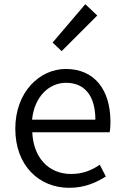

<svg xmlns="http://www.w3.org/2000/svg" viewBox="-20 -883 589 916"><path d="M310 13C384 13 439 -12 485 -41L456 -97C415 -69 373 -53 319 -53C211 -53 139 -132 134 -252H503C506 -266 507 -283 507 -301C507 -457 429 -554 294 -554C170 -554 53 -445 53 -269C53 -92 167 13 310 13ZM133 -312C144 -423 215 -488 295 -488C383 -488 435 -427 435 -312ZM274 -639 444 -809 387 -863 231 -680Z"/></svg>

Font: Noto Sans CJK SC DemiLight
Style: Regular
Weight: 350
Designer: Ryoko NISHIZUKA 西塚涼子 (kana, bopomofo & ideographs); Paul D. Hunt (Latin, Greek & Cyrillic); Sandoll Communications 산돌커뮤니
Foundry: Adobe
Version: Version 2.004;hotconv 1.0.118;makeotfexe 2.5.65603